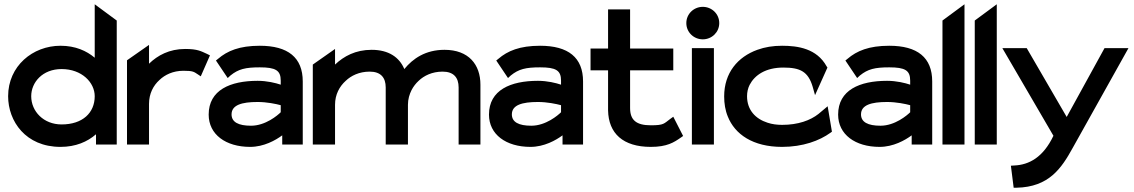

<svg xmlns="http://www.w3.org/2000/svg" viewBox="-20 -676 5302 898"><path d="M263 11C334 11 389 -13 429 -48V0H526V-580L423 -656V-406C385 -438 333 -462 263 -462C133 -462 18 -367 18 -226C18 -109 100 11 263 11ZM268 -353C363 -353 423 -290 423 -226C423 -148 366 -94 268 -94C184 -94 126 -155 126 -226C126 -291 179 -353 268 -353Z M677 0V-190C677 -238 697 -276 726 -302C751 -326 789 -345 838 -345C883 -345 887 -340 904 -329L919 -319L962 -417L948 -424C921 -436 905 -447 846 -447C772 -447 717 -417 677 -378V-466L574 -394V0Z M1150 11C1214 11 1269 -20 1300 -43V0H1396V-295C1396 -407 1327 -462 1195 -462C1100 -462 1043 -438 1000 -401L990 -393L1045 -311L1058 -323C1095 -353 1128 -361 1195 -361C1269 -361 1293 -347 1293 -299V-280C1269 -288 1229 -298 1185 -298C1057 -298 956 -255 956 -140C956 -47 1036 11 1150 11ZM1185 -199C1228 -199 1271 -190 1293 -184V-151C1279 -137 1222 -88 1154 -88C1095 -88 1063 -105 1063 -141C1063 -185 1111 -199 1185 -199Z M1547 0V-186C1547 -234 1568 -272 1597 -298C1622 -322 1660 -341 1709 -341C1761 -341 1784 -313 1784 -267V0H1888V-186C1888 -212 1895 -235 1905 -255C1914 -272 1925 -286 1938 -298C1963 -322 2001 -341 2050 -341C2102 -341 2125 -313 2125 -267V0H2227V-280C2227 -374 2172 -443 2059 -443C1970 -443 1911 -402 1871 -353C1848 -408 1798 -443 1718 -443C1643 -443 1588 -413 1547 -374V-447L1443 -374V0Z M2461 11C2525 11 2580 -20 2611 -43V0H2707V-295C2707 -407 2638 -462 2506 -462C2411 -462 2354 -438 2311 -401L2301 -393L2356 -311L2369 -323C2406 -353 2439 -361 2506 -361C2580 -361 2604 -347 2604 -299V-280C2580 -288 2540 -298 2496 -298C2368 -298 2267 -255 2267 -140C2267 -47 2347 11 2461 11ZM2496 -199C2539 -199 2582 -190 2604 -184V-151C2590 -137 2533 -88 2465 -88C2406 -88 2374 -105 2374 -141C2374 -185 2422 -199 2496 -199Z M2824 -347V-160C2826 -52 2894 11 3024 11C3100 11 3132 -10 3165 -33L3175 -40L3129 -130L3115 -120C3085 -98 3086 -90 3024 -90C2955 -90 2927 -115 2927 -171V-347H3129V-449H2927V-632H2824V-449H2742V-347Z M3267 -492C3309 -492 3344 -525 3344 -568C3344 -611 3309 -644 3267 -644C3225 -644 3190 -611 3190 -568C3190 -525 3225 -492 3267 -492ZM3319 0V-451H3216V0Z M3384 -131C3417 -48 3501 11 3638 11C3735 11 3813 -18 3864 -55L3871 -60L3851 -179L3808 -143C3770 -113 3713 -92 3638 -92C3614 -92 3591 -95 3570 -102C3514 -120 3474 -161 3474 -226C3474 -245 3478 -263 3486 -279C3510 -325 3561 -360 3644 -360C3723 -360 3760 -341 3781 -270L3792 -231L3850 -360L3846 -366C3800 -449 3712 -462 3638 -462C3595 -462 3558 -456 3522 -443C3431 -410 3367 -336 3367 -225C3367 -192 3372 -160 3384 -131Z M4094 11C4158 11 4213 -20 4244 -43V0H4340V-295C4340 -407 4271 -462 4139 -462C4044 -462 3987 -438 3944 -401L3934 -393L3989 -311L4002 -323C4039 -353 4072 -361 4139 -361C4213 -361 4237 -347 4237 -299V-280C4213 -288 4173 -298 4129 -298C4001 -298 3900 -255 3900 -140C3900 -47 3980 11 4094 11ZM4129 -199C4172 -199 4215 -190 4237 -184V-151C4223 -137 4166 -88 4098 -88C4039 -88 4007 -105 4007 -141C4007 -185 4055 -199 4129 -199Z M4491 0V-656L4388 -580V0Z M4642 0V-656L4539 -580V0Z M4907 -41C4859 60 4793 95 4724 98L4708 99L4721 202H4734C4887 199 4945 110 4997 16L5258 -451H5146L4969 -129L4782 -451H4668Z"/></svg>

Font: Charger Pro
Style: BlkExt
Weight: 900
Designer: Jasper
Foundry: Cannot Into Space Fonts
Version: Version 1.09